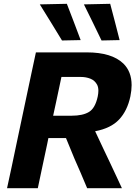

<svg xmlns="http://www.w3.org/2000/svg" viewBox="-20 -988 732 1008"><path d="M17 0Q29.5 -57.5 41 -111Q52 -164.5 66.5 -232.5L117.5 -473.5Q132.5 -543.5 144 -598.5Q155.5 -653.5 168.5 -713H436Q566.5 -713 627.5 -654.5Q671 -612 671 -541Q671 -514 664.5 -482Q648.5 -406.5 605.2 -360.5Q562 -314.5 479.5 -299L522.5 -207.5Q538 -174.5 556 -137Q573.5 -99 590.5 -63.5Q607 -27.5 620 0H437.5Q419.5 -42 403.5 -80.5Q387 -118.5 370.5 -156L326.5 -263H234L228 -233Q213.5 -164.5 202 -111.2Q190.5 -58 178.5 0ZM405 -584H302.5Q295.5 -553 289 -520Q282 -487 274 -449.5L259 -380.5H356Q415 -380.5 447.5 -400.5Q480 -420.5 493 -481Q496.5 -498 496.5 -511.5Q496.5 -530 490 -543Q478 -565.5 454.8 -574.8Q431.5 -584 405 -584ZM305.5 -775.5Q277.5 -821.5 248.5 -868.8Q219.5 -916 189 -965L331 -968Q349.5 -920.5 367.5 -873Q385.5 -825 403.5 -777.5ZM513 -775.5Q490.5 -822 467.5 -869.5Q444 -916.5 420.5 -965L558.5 -968L583.5 -873Q595.5 -825 608 -777.5Z"/></svg>

Font: Heraclito
Style: Bold Italic
Weight: 700
Italic angle: -12°
Designer: Kostas Bartsokas (font) & Cristiano Sobral (main changes)
Foundry: Kostas Bartsokas (font) & Cristiano Sobral (main changes)
Version: Version 1.00;July 8, 2020;FontCreator 13.0.0.2655 64-bit